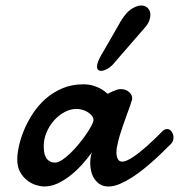

<svg xmlns="http://www.w3.org/2000/svg" viewBox="-20 -658 644 690"><path d="M255.9 -266.6Q232.9 -266.6 211.4 -254.9Q189.9 -243.2 173.3 -224.1Q156.7 -205.1 147 -181.4Q137.2 -157.7 137.2 -133.8Q137.2 -124 138.4 -113.5Q139.6 -103 144 -94.2Q148.4 -85.4 156.5 -79.6Q164.6 -73.7 178.2 -73.7Q189 -73.7 203.4 -83.3Q217.8 -92.8 233.2 -107.7Q248.5 -122.6 263.2 -140.4Q277.8 -158.2 289.6 -175.3Q301.3 -192.4 308.6 -206.1Q315.9 -219.7 315.9 -226.1Q315.9 -235.4 309.6 -242.9Q303.2 -250.5 293.9 -255.9Q284.7 -261.2 274.2 -263.9Q263.7 -266.6 255.9 -266.6ZM594.2 -140.6Q585.4 -132.3 570.8 -117.7Q556.2 -103 537.4 -85.9Q518.6 -68.8 497.3 -51.5Q476.1 -34.2 453.9 -20Q431.6 -5.9 410.2 3.2Q388.7 12.2 369.6 12.2Q352.5 12.2 340.3 4.9Q328.1 -2.4 320.1 -14.2Q312 -25.9 308.1 -40.8Q304.2 -55.7 304.2 -71.3Q304.2 -81.5 305.7 -91.6Q307.1 -101.6 310.5 -110.4Q295.4 -89.8 276.1 -68.1Q256.8 -46.4 234.6 -28.6Q212.4 -10.7 188.2 0.7Q164.1 12.2 139.2 12.2Q126.5 12.2 109.6 7.1Q92.8 2 77.6 -9.8Q62.5 -21.5 52.2 -40Q42 -58.6 42 -85.4Q42 -105.5 48.1 -133.3Q54.2 -161.1 66.7 -191.2Q79.1 -221.2 98.4 -250.5Q117.7 -279.8 144 -303Q170.4 -326.2 204.1 -340.6Q237.8 -355 279.3 -355Q300.8 -355 316.9 -349.6Q333 -344.2 344.2 -337.9Q356.9 -330.1 366.7 -320.8Q375 -325.2 383.8 -329.1Q391.1 -332.5 399.2 -335.2Q407.2 -337.9 413.1 -337.9Q431.6 -337.9 443.4 -327.6Q455.1 -317.4 455.1 -305.2Q455.1 -301.8 454.6 -299.8Q452.1 -290.5 447 -276.4Q441.9 -262.2 435.5 -244.9Q429.2 -227.5 422.6 -208.7Q416 -189.9 410.6 -171.9Q405.3 -153.8 401.9 -137.9Q398.4 -122.1 398.4 -110.8Q398.4 -96.2 403.3 -86.7Q408.2 -77.1 419.9 -77.1Q427.2 -77.1 437.3 -81.8Q447.3 -86.4 459 -94.2Q470.7 -102.1 483.2 -112.1Q495.6 -122.1 507.3 -132.3Q534.7 -156.7 565.4 -188Q573.2 -194.3 580.6 -194.3Q590.3 -194.3 596.9 -184.8Q603.5 -175.3 603.5 -163.6Q603.5 -149.9 594.2 -140.6ZM343.8 -460Q361.3 -490.7 379.2 -521Q397 -551.3 414.1 -582Q432.6 -612.8 452.1 -625.5Q471.7 -638.2 487.3 -638.2Q502 -638.2 511.2 -628.9Q520.5 -619.6 520.5 -604.5Q520.5 -594.7 516.1 -583Q511.7 -571.3 500.5 -558.6Q474.1 -527.8 447.5 -497.6Q420.9 -467.3 394.5 -436.5Q381.8 -419.9 367.7 -411.6Q353.5 -403.3 343.8 -403.3Q328.6 -403.3 328.6 -418.9Q328.6 -433.1 343.8 -460Z"/></svg>

Font: Damion
Style: Regular
Weight: 400
Foundry: vernon adams
Version: Version 1.000